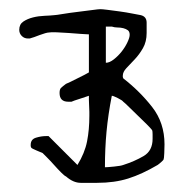

<svg xmlns="http://www.w3.org/2000/svg" viewBox="-20 -695 411 419"><path d="M47 -379Q47 -391 58.5 -394.5Q70 -398 80 -398H86L149 -335Q165 -361 170 -386.5Q175 -412 175 -442Q175 -445 175 -451Q175 -457 174.5 -464Q174 -471 174 -477Q174 -483 174 -486Q169 -484 154.5 -479.5Q140 -475 136 -473H129Q110 -473 110 -492Q110 -500 113 -503Q116 -506 124 -512Q127 -513 134 -516.5Q141 -520 149 -524Q157 -528 164 -531.5Q171 -535 174 -537V-620Q169 -620 156.5 -621Q144 -622 130 -623Q116 -624 103.5 -624.5Q91 -625 86 -624Q84 -624 78.5 -622.5Q73 -621 66.5 -618.5Q60 -616 54.5 -614Q49 -612 48 -612Q46 -611 45 -611H41Q33 -611 27.5 -616.5Q22 -622 22 -630Q22 -642 31 -648Q40 -654 52 -657Q64 -660 77 -660.5Q90 -661 99 -662Q102 -662 117 -664.5Q132 -667 149 -669Q166 -671 180.5 -673Q195 -675 199 -675Q203 -675 215 -673.5Q227 -672 241.5 -670Q256 -668 268.5 -665.5Q281 -663 287 -662Q300 -659 300 -645.5Q300 -632 300 -623Q300 -604 292 -590Q284 -576 274 -565.5Q264 -555 256 -546.5Q248 -538 248 -530V-527Q248 -526 249 -524Q285 -496 312 -461.5Q339 -427 339 -380Q339 -373 338.5 -361Q338 -349 337 -347Q337 -346 332 -341.5Q327 -337 324 -335Q290 -315 260 -305.5Q230 -296 192 -296Q172 -296 156 -296Q140 -296 124 -310Q121 -311 113.5 -318.5Q106 -326 98 -335Q90 -344 82.5 -351.5Q75 -359 73 -361Q71 -362 60 -366.5Q49 -371 48 -373Q47 -375 47 -376ZM224 -486Q216 -445 212.5 -408Q209 -371 209 -330Q214 -330 229 -331.5Q244 -333 249 -335Q274 -343 293.5 -354.5Q313 -366 313 -392Q313 -394 313 -401.5Q313 -409 312 -411Q309 -415 300 -424Q291 -433 281 -442.5Q271 -452 262 -461Q253 -470 249 -473Q247 -476 237 -481Q227 -486 224 -486ZM211 -558Q219 -558 228.5 -565.5Q238 -573 245.5 -582.5Q253 -592 258 -602.5Q263 -613 263 -619Q263 -626 259 -629Q255 -632 249 -633.5Q243 -635 236.5 -635Q230 -635 224 -637H217H211Z"/></svg>

Font: Miltonian
Style: Regular
Weight: 400
Designer: Pablo Impallari
Foundry: Pablo Impallari
Version: Version 1.008